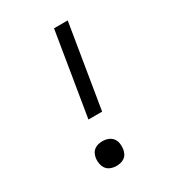

<svg xmlns="http://www.w3.org/2000/svg" viewBox="-180 -838 859 948"><g transform="rotate(-30 250.0 -363.5)"><path d="M198 -260 276 -735H354L276 -260ZM204 8Q187 8 171.5 2Q156 -4 147 -16.5Q138 -29 135 -46Q132 -63 135 -80Q137 -91 142.5 -102Q148 -113 158.5 -120.5Q169 -128 181 -130.5Q193 -133 204 -133Q221 -133 236.5 -127Q252 -121 261.5 -108.5Q271 -96 273.5 -79Q276 -62 273 -45Q271 -34 265.5 -23Q260 -12 249.5 -4.5Q239 3 227 5.5Q215 8 204 8Z"/></g></svg>

Font: Iosevka Fixed
Style: Italic
Weight: 400
Italic angle: -9°
Monospace: yes
Designer: Belleve Invis
Foundry: Belleve Invis
Version: Version 33.2.4